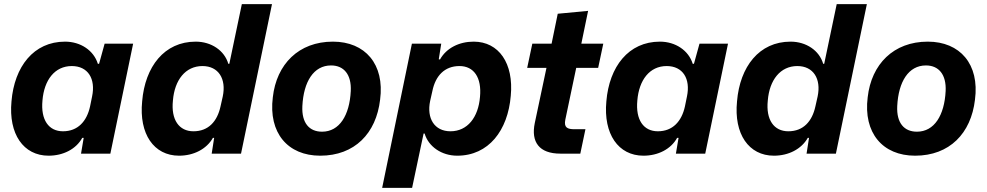

<svg xmlns="http://www.w3.org/2000/svg" viewBox="-20 -749 4810 936"><path d="M287 -109C217 -109 178 -165 187 -259C195 -359 247 -427 330 -427C409 -427 447 -365 429 -279L419 -230C403 -157 359 -109 287 -109ZM217 10C288 10 351 -22 381 -77H388L375 0H518L629 -536H490L463 -438H457C437 -503 373 -546 297 -546C144 -546 50 -424 36 -255C21 -96 94 10 217 10Z M923 -109C853 -109 813 -165 823 -259C831 -359 884 -427 967 -427C1045 -427 1084 -365 1066 -279L1055 -230C1039 -157 996 -109 923 -109ZM853 10C924 10 987 -22 1018 -77H1024L1012 0H1155L1306 -729H1159L1098 -438H1093C1074 -503 1010 -546 934 -546C781 -546 687 -424 673 -255C657 -96 730 10 853 10Z M1541 10C1709 10 1814 -99 1833 -263C1856 -436 1760 -546 1603 -546C1436 -546 1328 -436 1310 -275C1288 -101 1383 10 1541 10ZM1550 -107C1488 -107 1450 -149 1454 -232C1460 -351 1509 -430 1594 -430C1656 -430 1694 -386 1690 -305C1684 -187 1635 -107 1550 -107Z M2176 -109C2098 -109 2059 -172 2077 -257L2088 -306C2103 -379 2147 -427 2220 -427C2290 -427 2329 -371 2320 -277C2312 -177 2259 -109 2176 -109ZM1989 167 2045 -98H2050C2069 -34 2133 10 2209 10C2362 10 2456 -113 2470 -282C2485 -440 2412 -546 2289 -546C2219 -546 2156 -515 2125 -459L2119 -460L2131 -536H1988L1843 167Z M2712 0H2809L2834 -119H2781C2746 -119 2728 -127 2736 -166L2789 -418H2896L2921 -536H2814L2847 -696L2699 -682L2669 -536H2575L2550 -418H2644L2587 -149C2568 -57 2608 0 2712 0Z M3187 -109C3117 -109 3078 -165 3087 -259C3095 -359 3147 -427 3230 -427C3309 -427 3347 -365 3329 -279L3319 -230C3303 -157 3259 -109 3187 -109ZM3117 10C3188 10 3251 -22 3281 -77H3288L3275 0H3418L3529 -536H3390L3363 -438H3357C3337 -503 3273 -546 3197 -546C3044 -546 2950 -424 2936 -255C2921 -96 2994 10 3117 10Z M3823 -109C3753 -109 3713 -165 3723 -259C3731 -359 3784 -427 3867 -427C3945 -427 3984 -365 3966 -279L3955 -230C3939 -157 3896 -109 3823 -109ZM3753 10C3824 10 3887 -22 3918 -77H3924L3912 0H4055L4206 -729H4059L3998 -438H3993C3974 -503 3910 -546 3834 -546C3681 -546 3587 -424 3573 -255C3557 -96 3630 10 3753 10Z M4441 10C4609 10 4714 -99 4733 -263C4756 -436 4660 -546 4503 -546C4336 -546 4228 -436 4210 -275C4188 -101 4283 10 4441 10ZM4450 -107C4388 -107 4350 -149 4354 -232C4360 -351 4409 -430 4494 -430C4556 -430 4594 -386 4590 -305C4584 -187 4535 -107 4450 -107Z"/></svg>

Font: Mona Sans
Style: Bold Italic
Weight: 700
Italic angle: -11.7°
Designer: Deni Anggara
Foundry: GitHub
Version: Version 2.000;Glyphs 3.2.3 (3260)